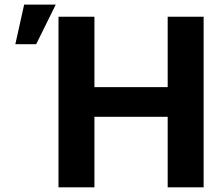

<svg xmlns="http://www.w3.org/2000/svg" viewBox="-20 -799 936 819"><path d="M229.5 0V-727.5H382.8V-427.2H695.3V-727.5H848.6V0H695.3V-300.8H382.8V0ZM45.4 -610.4 83 -779.3H217.8L134.3 -610.4Z"/></svg>

Font: Inter Tight
Style: Bold
Weight: 700
Designer: Rasmus Andersson
Foundry: rsms
Version: Version 3.004; ttfautohint (v1.8.4.7-5d5b)